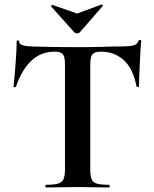

<svg xmlns="http://www.w3.org/2000/svg" viewBox="-20 -831 683 851"><path d="M222 -602Q161 -602 118.5 -561.5Q76 -521 51 -447Q50 -444 45 -444.5Q40 -445 40 -448Q42 -462 44 -487.5Q46 -513 48.5 -543Q51 -573 52.5 -601Q54 -629 54 -647Q54 -652 59.5 -652Q65 -652 65 -647Q65 -637 75.5 -632.5Q86 -628 99.5 -626.5Q113 -625 122 -625Q208 -622 323 -622Q393 -622 435 -623.5Q477 -625 516 -625Q552 -625 570.5 -629.5Q589 -634 594 -650Q595 -654 600.5 -654Q606 -654 606 -650Q604 -634 602.5 -605.5Q601 -577 599.5 -545.5Q598 -514 597 -487.5Q596 -461 596 -448Q596 -445 591 -445Q586 -445 585 -448Q570 -527 528.5 -564.5Q487 -602 428 -602Q408 -602 397.5 -596.5Q387 -591 383.5 -578Q380 -565 380 -542V-81Q380 -52 386 -37Q392 -22 409.5 -17Q427 -12 463 -12Q466 -12 466 -6Q466 0 463 0Q435 0 400 -1Q365 -2 323 -2Q283 -2 248 -1Q213 0 184 0Q181 0 181 -6Q181 -12 184 -12Q219 -12 237 -17Q255 -22 261.5 -37Q268 -52 268 -81V-544Q268 -566 264.5 -578.5Q261 -591 251 -596.5Q241 -602 222 -602ZM310 -687 207 -802Q206 -805 209 -808Q212 -811 213 -809L322 -771L430 -811Q432 -812 434.5 -809Q437 -806 435 -804L333 -687Q329 -683 322 -683Q315 -683 310 -687Z"/></svg>

Font: Cormorant Infant Light
Style: Bold
Weight: 700
Version: Version 4.001